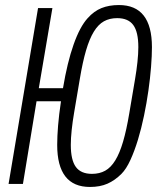

<svg xmlns="http://www.w3.org/2000/svg" viewBox="-20 -730 640 762"><path d="M337 12Q207 12 207 -155Q207 -188 210.5 -231.5Q214 -275 222 -328H125L71 0H14L131 -698H188L134 -380H230Q247 -482 272 -553Q297 -624 328 -658Q353 -686 383 -698Q413 -710 452 -710Q583 -710 583 -543Q583 -509 579.5 -464.5Q576 -420 569 -370.5Q562 -321 551.5 -270.5Q541 -220 527.5 -175.5Q514 -131 497.5 -95Q481 -59 462 -40Q436 -14 406.5 -1Q377 12 337 12ZM345 -40Q375 -40 397.5 -52.5Q420 -65 437.5 -93.5Q455 -122 468.5 -168Q482 -214 493 -280L516 -416Q522 -451 525.5 -484Q529 -517 529 -543Q529 -603 509 -630.5Q489 -658 445 -658Q415 -658 392.5 -645.5Q370 -633 352.5 -604.5Q335 -576 321.5 -530Q308 -484 297 -418L274 -282Q268 -247 264.5 -214Q261 -181 261 -155Q261 -95 281 -67.5Q301 -40 345 -40Z"/></svg>

Font: IBM Plex Mono Light
Style: Italic
Weight: 300
Italic angle: -9°
Monospace: yes
Designer: Mike Abbink, Paul van der Laan, Pieter van Rosmalen
Foundry: Bold Monday
Version: Version 2.3